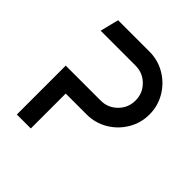

<svg xmlns="http://www.w3.org/2000/svg" viewBox="-189 -836 972 972"><g transform="rotate(45 297.5 -350.0)"><path d="M555 -475Q555 -414 524.5 -362.5Q494 -311 442.5 -280.5Q391 -250 330 -250H180V0H80V-350H330Q382 -350 418.5 -386.5Q455 -423 455 -475Q455 -527 418.5 -563.5Q382 -600 330 -600H80L105 -700H330Q391 -700 442.5 -669.5Q494 -639 524.5 -587.5Q555 -536 555 -475Z"/></g></svg>

Font: Skate blade
Style: Regular
Weight: 400
Italic angle: -7°
Designer: Valerio Brotto (Silverblur_type)
Version: Version 2.001